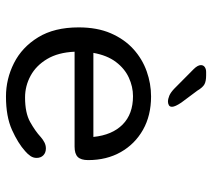

<svg xmlns="http://www.w3.org/2000/svg" viewBox="-54 -662 727 659"><g transform="rotate(90 309.5 -332.5)"><path d="M311.5 10.5Q251 10.5 196.5 -17Q142 -44.5 108 -100Q74 -155.5 74 -239Q74 -302.5 94.2 -349.2Q114.5 -396 148.5 -426.8Q182.5 -457.5 224.8 -472.5Q267 -487.5 311 -487.5Q376.5 -487.5 425.5 -459.8Q474.5 -432 502 -383.5Q529.5 -335 529.5 -271.5Q529.5 -247 518.8 -236Q508 -225 483.5 -225H157.5Q160 -168.5 182.5 -130.8Q205 -93 240 -74Q275 -55 314.5 -55Q367.5 -55 398.8 -72.5Q430 -90 450 -108.5Q459 -116.5 468.8 -121.5Q478.5 -126.5 489.5 -126.5Q504 -126.5 513 -117.8Q522 -109 522 -94.5Q522 -83.5 515.8 -74Q509.5 -64.5 499 -55.5Q472 -31 426 -10.2Q380 10.5 311.5 10.5ZM161.5 -289.5H450Q443.5 -354 407.5 -389.8Q371.5 -425.5 310 -425.5Q277.5 -425.5 246.5 -411.2Q215.5 -397 192.8 -367Q170 -337 161.5 -289.5ZM329 -545.5Q319.5 -545.5 308.2 -550.2Q297 -555 284 -567.5L217.5 -633.5Q203.5 -647.5 203.5 -658.5Q203.5 -667 210.2 -671.8Q217 -676.5 227 -676.5H238.5Q258.5 -676.5 269.2 -670.8Q280 -665 291 -646.5L332 -591.5Q346.5 -570 346.5 -559.5Q346.5 -551.5 340.8 -548.5Q335 -545.5 329 -545.5Z"/></g></svg>

Font: Sono ExtraLight Monospace
Style: Regular
Weight: 400
Version: Version 2.112